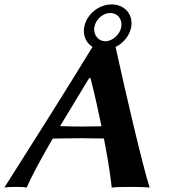

<svg xmlns="http://www.w3.org/2000/svg" viewBox="-73 -848 794 871"><path d="M427.4 -789C457.5 -789 478.1 -766.2 478.1 -736.7C478.1 -732.9 477.8 -729 477.1 -725C471.6 -694 439.8 -661 404.8 -661C373.6 -661 354.2 -687.2 354.2 -714.8C354.2 -718.2 354.5 -721.6 355.1 -725C361.1 -759 392.4 -789 427.4 -789ZM309.1 -725C308 -718.9 307.5 -712.9 307.5 -707.1C307.5 -676.1 322.5 -650.2 346.7 -635.4C215.1 -419.7 83 -212.2 -53.3 3C-40.7 0 -7.7 0 3.3 0C14.3 0 36.3 0 47.7 3C74 -56.2 117.3 -135.1 166.2 -219.2C204.4 -220.1 263.5 -221 299.2 -221C331.3 -221 365.9 -220.4 398.5 -219.7C423.1 -93.7 431.6 -18.7 433.7 3C451.3 0 498.3 0 515.3 0C532.3 0 589.3 0 605.7 3C574.5 -95.3 499 -416 451.3 -635C487.5 -652.7 515.4 -686.8 522.1 -725C523.2 -731.2 523.7 -737.2 523.7 -743C523.7 -792.7 485.2 -828 433.3 -828C375.3 -828 319.3 -783 309.1 -725ZM387.3 -275.1C358.8 -274.5 327.3 -274 303.6 -274C274.7 -274 230.7 -274.5 199.5 -275.9L331.5 -494H337.4C358.6 -412 374.3 -338.5 387.3 -275.1Z"/></svg>

Font: Linux Biolinum O 
Style: Bold Italic
Weight: 700
Designer: Philipp H. Poll
Foundry: Philipp H. Poll
Version: Version 1.3.2